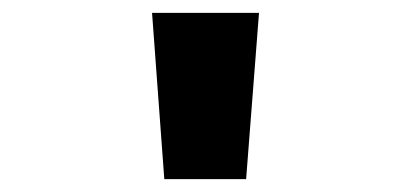

<svg xmlns="http://www.w3.org/2000/svg" viewBox="-20 -734 640 298"><path d="M362 -456 382 -714H216L235 -456Z"/></svg>

Font: Noto Sans Mono UI ExtraBold
Style: Regular
Weight: 800
Designer: Monotype Design team
Foundry: Monotype Imaging Inc.
Version: 1.000